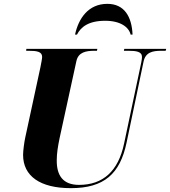

<svg xmlns="http://www.w3.org/2000/svg" viewBox="-20 -968 884 998"><path d="M370 -788H380C400 -827 439 -860 527 -860C606 -860 650 -827 659 -788H669C665 -882 626 -948 538 -948C439 -948 388 -872 370 -788ZM348 10C521 10 604 -64 638 -227L726 -647C736 -697 774 -704 818 -704H841L844 -714H626L624 -704H647C688 -704 718 -700 718 -672C718 -668 717 -654 714 -642L625 -222C595 -78 515 -7 391 -7C307 -7 274 -56 275 -136C275 -170 281 -208 290 -251L377 -650C387 -697 427 -704 471 -704H484L486 -714H117L116 -704H129C171 -704 199 -700 199 -672C199 -663 194 -639 190 -618L111 -252C106 -229 100 -184 100 -163C100 -53 188 10 348 10Z"/></svg>

Font: Noto Serif Display ExtraBold
Style: Italic
Weight: 800
Italic angle: -12°
Designer: Monotype Design Team
Foundry: Monotype Imaging Inc.
Version: Version 2.009